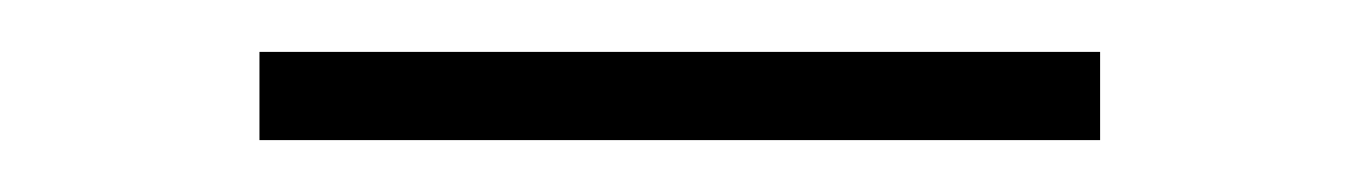

<svg xmlns="http://www.w3.org/2000/svg" viewBox="-20 -329 524 74"><path d="M80 -275V-309H404V-275Z"/></svg>

Font: REM Thin
Style: Regular
Weight: 250
Designer: Octavio Pardo
Foundry: Ashler Design
Version: Version 1.005;gftools[0.9.28]